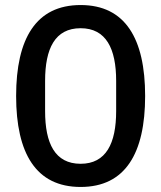

<svg xmlns="http://www.w3.org/2000/svg" viewBox="-20 -730 640 762"><path d="M300 12C477 12 556 -121 556 -349C556 -577 477 -710 300 -710C123 -710 44 -577 44 -349C44 -121 123 12 300 12ZM300 -80C198 -80 159 -161 159 -289V-409C159 -537 198 -618 300 -618C401 -618 441 -537 441 -409V-289C441 -161 401 -80 300 -80Z"/></svg>

Font: IBM Mono Medium
Style: Regular
Weight: 500
Monospace: yes
Designer: Mike Abbink, Paul van der Laan, Pieter van Rosmalen
Foundry: Bold Monday
Version: Version 2.3